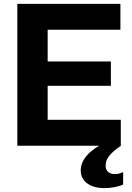

<svg xmlns="http://www.w3.org/2000/svg" viewBox="-20 -749 676 987"><path d="M69 0V-729H599V-596H192L225 -629V-100L192 -133H601V0ZM192 -308V-433H550V-308ZM518 218Q461 218 428 193.5Q395 169 395 126Q395 100 409 75Q423 50 449.5 28Q476 6 514 -13H593L602 0Q566 24 544.5 48.5Q523 73 523 102Q523 123 535.5 134.5Q548 146 571 146Q583 146 593 143Q603 140 613 136V200Q595 208 569 213Q543 218 518 218Z"/></svg>

Font: Mona Sans ExtraLight
Style: Bold
Weight: 700
Version: Version 2.000